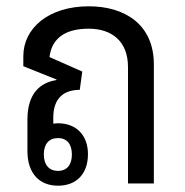

<svg xmlns="http://www.w3.org/2000/svg" viewBox="-20 -582 588 609"><path d="M164 7C223 7 259 -31 259 -93C259 -154 221 -191 164 -191C159 -191 154 -190 149 -190V-209C149 -273 185 -297 233 -297L241 -355L137 -401C144 -459 185 -491 261 -491C334 -491 386 -452 386 -369V0H468V-378C468 -505 375 -562 262 -562C132 -562 54 -491 54 -404V-372L159 -330V-328C107 -320 67 -285 67 -203V-103C67 -33 104 7 164 7ZM164 -40C135 -40 119 -60 119 -92C119 -125 135 -144 164 -144C193 -144 208 -124 208 -92C208 -60 193 -40 164 -40Z"/></svg>

Font: Noto Sans Thai Looped SemiCondensed
Style: Regular
Weight: 400
Width: 4
Designer: Sasikarn Vongin, Ben Mitchell
Foundry: The Fontpad Ltd
Version: Version 1.001